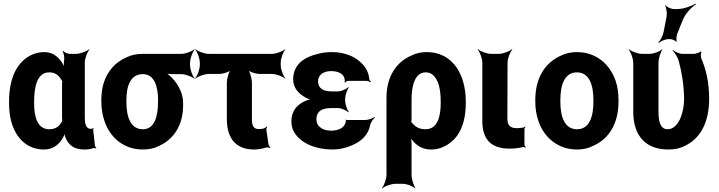

<svg xmlns="http://www.w3.org/2000/svg" viewBox="-20 -831 4044 1080"><path d="M489 -107 492 -104 488 -106C461 -109 457 -140 457 -171V-478C457 -502 471 -539 483 -552L481 -554C468 -542 431 -528 407 -528H372C360 -528 341 -537 335 -545L332 -542C338 -535 343 -510 341 -497C339 -482 337 -458 340 -446L343 -447C340 -457 332 -475 324 -486C302 -516 273 -538 228 -538C199 -538 174 -531 149 -518C69 -475 31 -382 31 -260V-250C31 -212 35 -177 44 -145C68 -59 129 10 227 10C275 10 307 -14 329 -48C337 -59 344 -77 345 -87H342C341 -77 347 -58 353 -47C371 -11 401 10 454 10C475 10 490 8 505 2C509 1 517 2 520 4L522 0C519 -1 514 -8 514 -13L504 -102C503 -105 506 -108 507 -110L504 -112C503 -111 500 -107 498 -107ZM329 -360V-171C329 -165 330 -159 330 -153C330 -153 330 -149 331 -149C331 -149 331 -153 331 -153C330 -153 329 -149 329 -149C315 -121 294 -104 257 -104C191 -104 172 -172 172 -250V-260C172 -341 188 -424 257 -424C290 -424 310 -408 324 -384C325 -382 331 -373 332 -374L331 -378C330 -377 329 -363 329 -360Z M1049 -464V-478C1049 -502 1063 -539 1075 -552L1073 -554C1060 -542 1023 -528 999 -528H783C749 -528 719 -522 693 -509C606 -472 550 -390 550 -269V-259C550 -220 556 -185 567 -152C598 -58 675 10 784 10C817 10 846 4 872 -9C954 -45 1010 -123 1010 -239V-249C1010 -266 1008 -282 1004 -297C992 -337 970 -371 943 -398C933 -407 918 -420 909 -424L907 -420C916 -416 934 -414 948 -414H999C1023 -414 1060 -400 1073 -388L1075 -390C1063 -403 1049 -440 1049 -464ZM783 -414C848 -414 869 -346 869 -269V-259C869 -180 851 -104 784 -104C713 -104 691 -175 691 -259V-269C691 -349 715 -414 783 -414Z M1435 -105C1406 -105 1397 -125 1397 -160V-365C1397 -389 1386 -429 1373 -441L1371 -439C1383 -426 1420 -415 1440 -415H1509C1533 -415 1570 -401 1583 -389L1585 -391C1573 -404 1559 -441 1559 -465V-478C1559 -502 1573 -539 1585 -552L1583 -554C1570 -542 1533 -528 1509 -528H1154C1130 -528 1093 -542 1080 -554L1078 -552C1090 -539 1104 -502 1104 -478V-465C1104 -441 1090 -404 1078 -391L1080 -389C1093 -401 1130 -415 1154 -415H1214C1234 -415 1270 -426 1282 -439L1280 -441C1267 -429 1256 -389 1256 -365V-162C1256 -52 1307 10 1410 10C1436 10 1457 5 1477 -1C1484 -3 1495 -1 1499 1L1501 -2C1497 -5 1491 -14 1490 -21L1478 -104C1478 -109 1481 -115 1482 -117L1479 -120C1470 -107 1455 -105 1435 -105Z M1843 -96C1803 -96 1760 -114 1760 -160C1760 -210 1798 -223 1843 -223H1882C1900 -223 1929 -210 1939 -199L1942 -202C1932 -213 1921 -247 1921 -269V-272C1921 -293 1932 -327 1942 -338L1939 -341C1929 -330 1900 -317 1882 -317H1843C1803 -317 1769 -332 1769 -373C1769 -380 1770 -387 1773 -394C1783 -419 1810 -431 1843 -431C1873 -431 1906 -422 1916 -395C1919 -389 1920 -372 1919 -367L1922 -366C1924 -370 1931 -376 1937 -376H2044C2051 -376 2060 -371 2063 -368L2066 -371C2062 -375 2057 -382 2057 -388C2055 -409 2049 -427 2039 -444C2003 -503 1930 -538 1849 -538C1819 -538 1793 -535 1768 -528C1695 -511 1629 -471 1629 -384C1629 -337 1660 -304 1696 -284C1707 -277 1726 -270 1736 -269V-273C1726 -274 1707 -268 1695 -262C1651 -242 1619 -207 1619 -149C1619 -124 1625 -101 1638 -82C1678 -21 1762 10 1849 10C1901 10 1952 -6 1992 -30C2024 -50 2053 -81 2062 -126C2065 -142 2079 -162 2089 -170L2087 -173C2077 -165 2051 -156 2034 -156H1929C1927 -156 1927 -158 1926 -159L1923 -157C1924 -156 1926 -153 1926 -151C1920 -111 1883 -96 1843 -96Z M2405 10C2433 10 2458 4 2484 -10C2561 -49 2600 -134 2600 -250V-260C2600 -301 2595 -338 2585 -372C2557 -468 2489 -538 2380 -538C2349 -538 2320 -532 2295 -519C2210 -483 2154 -401 2154 -282V153C2154 177 2140 214 2128 227L2130 229C2143 217 2180 203 2204 203H2245C2269 203 2304 217 2315 229L2317 227C2307 214 2295 177 2295 153V-26C2295 -39 2293 -57 2289 -66L2285 -64C2289 -55 2300 -41 2308 -32C2332 -7 2362 10 2405 10ZM2374 -104C2341 -104 2317 -116 2302 -136C2299 -139 2292 -146 2290 -145L2292 -141C2294 -143 2295 -159 2295 -162V-270C2295 -344 2312 -424 2374 -424C2389 -424 2402 -420 2413 -411C2447 -384 2459 -327 2459 -260V-250C2459 -172 2439 -104 2374 -104Z M2845 5C2874 5 2897 2 2918 -3C2923 -5 2932 -3 2935 0L2937 -3C2934 -6 2930 -15 2930 -20V-105C2930 -110 2934 -115 2936 -118L2933 -120C2931 -118 2926 -113 2921 -113L2913 -112L2889 -110C2850 -110 2834 -125 2834 -165L2835 -478C2835 -502 2849 -539 2862 -552L2859 -554C2846 -542 2809 -528 2785 -528H2743C2719 -528 2682 -542 2669 -554L2667 -552C2679 -539 2693 -502 2693 -478V-150C2693 -47 2743 5 2845 5Z M2991 -269V-259C2991 -220 2997 -185 3008 -152C3039 -58 3118 10 3226 10C3260 10 3291 3 3317 -11C3404 -49 3459 -134 3459 -259V-269C3459 -308 3454 -343 3443 -376C3411 -470 3333 -538 3225 -538C3191 -538 3161 -531 3135 -518C3047 -479 2991 -394 2991 -269ZM3318 -269V-259C3318 -176 3296 -104 3226 -104C3155 -104 3132 -175 3132 -259V-269C3132 -351 3155 -424 3225 -424C3295 -424 3318 -352 3318 -269Z M3740 10C3777 10 3808 3 3835 -12C3923 -54 3969 -148 3969 -276C3969 -365 3952 -440 3925 -502C3921 -512 3921 -533 3926 -540L3923 -542C3917 -536 3893 -528 3882 -528H3820C3801 -528 3776 -540 3765 -550L3764 -546C3775 -536 3792 -509 3798 -488C3815 -424 3827 -354 3828 -276C3828 -231 3818 -188 3804 -159C3790 -131 3769 -104 3735 -104C3693 -104 3684 -151 3684 -203V-478C3684 -502 3696 -539 3706 -552L3704 -554C3693 -542 3658 -528 3634 -528H3592C3568 -528 3531 -542 3518 -554L3516 -552C3528 -539 3542 -502 3542 -478V-204C3542 -65 3613 10 3740 10ZM3730 -740 3713 -652C3709 -631 3694 -602 3683 -592L3685 -589C3696 -599 3722 -611 3741 -611H3750C3760 -611 3780 -603 3783 -596L3787 -598C3783 -605 3785 -629 3789 -640L3822 -722C3836 -755 3872 -793 3895 -807L3893 -811C3870 -796 3822 -780 3791 -780H3770C3756 -780 3731 -791 3724 -801L3721 -799C3728 -789 3733 -757 3730 -740Z"/></svg>

Font: Asimov
Style: EdgeNar
Weight: 500
Designer: Google
Version: Version 2.000980: 2014